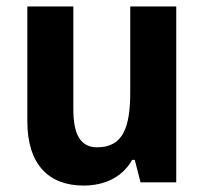

<svg xmlns="http://www.w3.org/2000/svg" viewBox="-20 -567 635 597"><path d="M528 -547H385V-282C385 -171 363 -109 282 -109C230 -109 208 -149 208 -228V-547H65V-190C65 -56 131 10 240 10C304 10 360 -15 391 -70H399L417 0H528Z"/></svg>

Font: Noto Sans Khmer SemiCondensed
Style: Bold
Weight: 700
Width: 4
Designer: Danh Hong and the Monotype Design Team
Foundry: Monotype Imaging Inc.
Version: Version 2.004